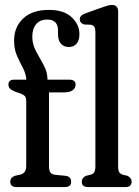

<svg xmlns="http://www.w3.org/2000/svg" viewBox="-20 -756 563 776"><path d="M178 -84.5Q178 -68.5 183.2 -59.8Q188.5 -51 203.5 -49.5L244 -45.5Q267.5 -43 267.5 -22Q267.5 0 242.5 0H46.5Q21.5 0 21.5 -21.5Q21.5 -39.5 42 -46L61 -50Q86 -55.5 86 -85V-346.5Q86 -361 80.8 -367.2Q75.5 -373.5 59.5 -379.5L41 -385.5Q25.5 -392 19.8 -398.5Q14 -405 14 -414Q14 -434 37 -434H86.5Q84.5 -459.5 72.2 -482.2Q60 -505 48.5 -531Q37 -557 37 -592Q37 -647 73.8 -681.5Q110.5 -716 178 -716Q238 -716 269.5 -686.5Q301 -657 301 -618Q301 -592.5 289.2 -579.2Q277.5 -566 258.5 -566Q237.5 -566 226 -579.8Q214.5 -593.5 214.5 -617V-632.5Q214.5 -677 171 -677Q141.5 -677 126 -658.2Q110.5 -639.5 110.5 -607.5Q110.5 -576.5 126 -548.2Q141.5 -520 156.8 -492.2Q172 -464.5 172 -434H259.5Q285.5 -434 285.5 -414.5Q285.5 -400 273.8 -391.2Q262 -382.5 236.5 -382.5H178ZM457.5 -708.5V-84.5Q457.5 -67.5 461.8 -60.2Q466 -53 477.5 -49.5L495 -45.5Q512 -37 512 -21.5Q512 0 487 0H335.5Q310.5 0 310.5 -21.5Q310.5 -37 327.5 -45.5L345.5 -49.5Q356.5 -53 361 -60.2Q365.5 -67.5 365.5 -84.5V-627Q365.5 -641.5 361.5 -647.5Q357.5 -653.5 347.5 -656L320 -657Q302.5 -663 302.5 -677.5Q302.5 -686 307.8 -691.8Q313 -697.5 326.5 -702.5L391 -725.5Q407.5 -731.5 416.2 -733.8Q425 -736 432.5 -736Q457.5 -736 457.5 -708.5Z"/></svg>

Font: Fraunces 144pt SuperSoft
Style: Regular
Weight: 400
Version: Version 1.000;[b76b70a41]